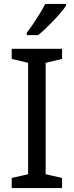

<svg xmlns="http://www.w3.org/2000/svg" viewBox="-20 -964 379 984"><path d="M298 0H40V-52L124 -71V-642L40 -662V-714H298V-662L214 -642V-71L298 -52ZM318 -934Q309 -920 292 -900Q275 -880 254.5 -858.5Q234 -837 213.5 -817.5Q193 -798 175 -784H117V-796Q132 -815 149.5 -841Q167 -867 184 -894.5Q201 -922 212 -944H318Z"/></svg>

Font: Noto Sans Lao Looped
Style: Regular
Weight: 400
Designer: Mark Frömberg, Ben Mitchell
Foundry: The Fontpad Ltd
Version: Version 1.001